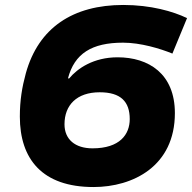

<svg xmlns="http://www.w3.org/2000/svg" viewBox="-20 -744 776 774"><path d="M357 10C516 10 685 -74 685 -288C685 -447 579 -513 454 -513C357 -513 292 -468 259 -428H254C280 -528 350 -572 476 -572C547 -572 626 -548 675 -528L734 -671C678 -698 588 -724 477 -724C275 -724 135 -633 84 -448C69 -393 60 -340 60 -274C60 -103 150 10 357 10ZM353 -146C283 -146 240 -182 240 -243C240 -320 289 -372 382 -372C467 -372 503 -334 503 -264C503 -202 463 -146 353 -146Z"/></svg>

Font: Noto Sans UI Black
Style: Italic
Weight: 900
Italic angle: -372°
Designer: Monotype Design Team
Foundry: Monotype Imaging Inc.
Version: Version 1.901